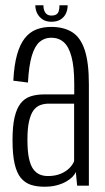

<svg xmlns="http://www.w3.org/2000/svg" viewBox="-20 -704 398 728"><path d="M148 4Q175 4 195.5 -1.5Q216 -7 230.8 -15.5Q245.5 -24 254.8 -33.5Q264 -43 267.5 -52L272.5 0H317V-384Q317 -467 301.2 -514.5Q285.5 -562 253.8 -582Q222 -602 174 -602Q142.5 -602 117.2 -592Q92 -582 73.8 -558.8Q55.5 -535.5 44.5 -496.2Q33.5 -457 30.5 -398L86 -391Q89.5 -455 100.5 -492Q111.5 -529 130 -545Q148.5 -561 174 -561Q202.5 -561 221.8 -544Q241 -527 251.2 -488.5Q261.5 -450 261.5 -385V-346H146.5Q118 -346 95.5 -338.5Q73 -331 58 -311.8Q43 -292.5 35.2 -259Q27.5 -225.5 27.5 -172Q27.5 -117.5 35.5 -82.8Q43.5 -48 59.2 -29.2Q75 -10.5 97.2 -3.2Q119.5 4 148 4ZM161.5 -36.5Q145 -36.5 131 -42.2Q117 -48 106.2 -62.5Q95.5 -77 89.8 -104Q84 -131 84 -174.5Q84 -217 90.2 -244.2Q96.5 -271.5 107.2 -285.8Q118 -300 132.8 -305.5Q147.5 -311 165 -311H261V-93Q256.5 -80.5 243.8 -67.2Q231 -54 210.2 -45.2Q189.5 -36.5 161.5 -36.5ZM175 -621.5Q196 -621.5 209.8 -630.2Q223.5 -639 230 -653Q236.5 -667 236.5 -684H205.5Q205.5 -671.5 203 -662.8Q200.5 -654 193.8 -649.5Q187 -645 175 -645Q164.5 -645 158 -649.8Q151.5 -654.5 148 -663Q144.5 -671.5 144.5 -684H114Q114 -667 121.2 -653Q128.5 -639 141.8 -630.2Q155 -621.5 175 -621.5Z"/></svg>

Font: Anybody Condensed Light
Style: Regular
Weight: 300
Width: 3
Designer: Tyler Finck
Foundry: Etcetera Type Company
Version: Version 1.113;gftools[0.9.25]